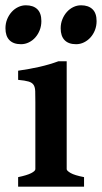

<svg xmlns="http://www.w3.org/2000/svg" viewBox="-37 -698 381 718"><path d="M30.8 0V-35.6Q64 -42.5 79.6 -50.5Q95.2 -58.6 95.2 -65.4V-316.4Q95.2 -341.3 94.7 -356.7Q94.2 -372.1 88.6 -380.6Q83 -389.2 69.8 -393.1Q56.6 -397 30.8 -399.4V-433.6Q72.8 -439.5 110.4 -448Q147.9 -456.5 181.2 -468.8H212.4V-65.4Q212.4 -59.6 227.1 -51Q241.7 -42.5 277.3 -35.6V0ZM324.2 -619.1Q324.2 -601.1 318.1 -585.4Q312 -569.8 301.5 -558.1Q291 -546.4 277.1 -539.6Q263.2 -532.7 247.6 -532.7Q219.2 -532.7 204.6 -547.9Q189.9 -563 189.9 -592.3Q189.9 -610.4 196.3 -626Q202.6 -641.6 213.1 -653.3Q223.6 -665 237.3 -671.6Q251 -678.2 266.1 -678.2Q293.5 -678.2 308.8 -663.6Q324.2 -648.9 324.2 -619.1ZM117.7 -619.1Q117.7 -601.1 111.6 -585.4Q105.5 -569.8 95.2 -558.1Q85 -546.4 71 -539.6Q57.1 -532.7 41.5 -532.7Q13.2 -532.7 -1.7 -547.9Q-16.6 -563 -16.6 -592.3Q-16.6 -610.4 -10.3 -626Q-3.9 -641.6 6.6 -653.3Q17.1 -665 31 -671.6Q44.9 -678.2 59.6 -678.2Q87.4 -678.2 102.5 -663.6Q117.7 -648.9 117.7 -619.1Z"/></svg>

Font: Gentium Basic
Style: Bold
Weight: 700
Designer: J. Victor Gaultney and Annie Olsen
Foundry: SIL International
Version: Version 1.100